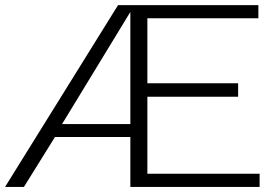

<svg xmlns="http://www.w3.org/2000/svg" viewBox="-37 -735 1048 755"><path d="M-17.1 0 427.2 -714.8H979V-663.1H542.5V-407.7H899.4V-354.5H542.5V-51.8H983.9V0H475.6V-196.3H179.2L57.1 0ZM207 -247.1H475.6V-688Z"/></svg>

Font: Pontano Sans Light
Style: Regular
Weight: 300
Designer: Vernon Adams
Foundry: Vernon Adams
Version: Version 2.001